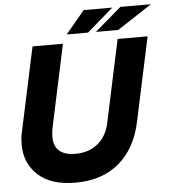

<svg xmlns="http://www.w3.org/2000/svg" viewBox="-58 -902 859 969"><g transform="rotate(-5 371.5 -418.0)"><path d="M286 14Q162 14 96.5 -46Q31 -106 31 -201Q31 -216 32.5 -232.5Q34 -249 38 -265L129 -690H283L194 -273Q191 -260 190 -248.5Q189 -237 189 -226Q189 -131 299 -131Q366 -131 411.5 -168.5Q457 -206 471 -273L560 -690H712L621 -265Q593 -132 507 -59Q421 14 286 14ZM454 -735 588 -850H743L567 -735ZM306 -735 402 -850H547L414 -735Z"/></g></svg>

Font: Radio Canada Big
Style: Bold Italic
Weight: 700
Italic angle: -12°
Designer: Étienne Aubert Bonn
Foundry: Coppers and Brasses
Version: Version 1.001